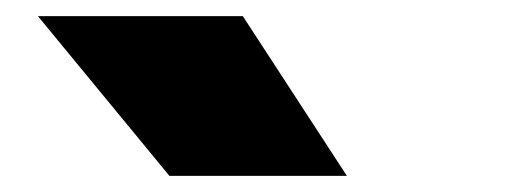

<svg xmlns="http://www.w3.org/2000/svg" viewBox="-20 -828 640 238"><path d="M190 -610 27 -808H281L410 -610Z"/></svg>

Font: Encode Sans Expanded Black
Style: Regular
Weight: 900
Width: 7
Designer: Multiple Designers
Foundry: Impallari Type
Version: Version 2.000